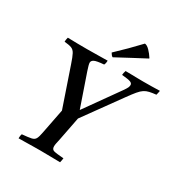

<svg xmlns="http://www.w3.org/2000/svg" viewBox="-207 -1058 1137 1206"><g transform="rotate(30 361.5 -455.0)"><path d="M252 -286 156 -567Q141 -612 130 -632.5Q119 -653 101.5 -659.5Q84 -666 50 -669Q50 -683 55 -701Q91 -700 125 -699.5Q159 -699 196 -699Q234 -699 275 -700Q316 -701 344 -701Q344 -694 342.5 -685.5Q341 -677 337 -669Q284 -665 268 -656.5Q252 -648 252 -634Q252 -621 266 -580L347 -345L522 -591Q536 -611 540.5 -621Q545 -631 545 -640Q545 -653 529.5 -659Q514 -665 467 -669Q468 -684 474 -701Q491 -701 514.5 -700.5Q538 -700 562 -699.5Q586 -699 602 -699Q634 -699 663 -699.5Q692 -700 723 -701Q722 -694 720 -685.5Q718 -677 716 -669Q687 -666 667.5 -661.5Q648 -657 632.5 -647Q617 -637 599.5 -616Q582 -595 556 -559L364 -293L330 -119Q326 -101 323.5 -89Q321 -77 321 -67Q321 -45 338 -40Q355 -35 410 -31Q409 -24 407.5 -15Q406 -6 404 1Q375 1 334.5 0Q294 -1 259 -1Q235 -1 205.5 -0.5Q176 0 149 0.5Q122 1 103 1Q103 -6 104 -15Q105 -24 108 -31Q154 -35 174.5 -39.5Q195 -44 203 -59Q211 -74 217 -107ZM563 -846V-843Q518 -820 465.5 -791.5Q413 -763 360 -735Q353 -739 349 -744.5Q345 -750 340 -758Q420 -833 493 -911Q509 -910 528.5 -890Q548 -870 563 -846Z"/></g></svg>

Font: Tiro Devanagari Hindi
Style: Italic
Weight: 400
Italic angle: -11°
Designer: Devanagari: John Hudson & Fiona Ross, assisted by Paul Hanslow. Latin: John Hudson with Paul Hanslow, assisted by Kaja S
Foundry: Tiro Typeworks Ltd.
Version: Version 1.52